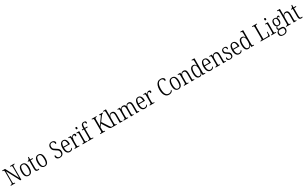

<svg xmlns="http://www.w3.org/2000/svg" viewBox="642 -4171 12478 7811"><g transform="rotate(-30 6880.5 -265.5)"><path d="M35 0V-32H53Q76 -32 90 -37.5Q104 -43 110 -60Q116 -77 116 -111V-605Q116 -639 110 -655.5Q104 -672 90 -677Q76 -682 55 -682H35V-714H172L486 -112V-605Q486 -639 480 -655.5Q474 -672 460 -677Q446 -682 425 -682H403V-714H608V-682H589Q567 -682 553.5 -676.5Q540 -671 533.5 -654.5Q527 -638 527 -603V0H480L157 -613V-111Q157 -77 163 -60Q169 -43 183 -37.5Q197 -32 219 -32H241V0Z M872 10Q784 10 734 -58Q684 -126 684 -268Q684 -407 731.5 -475.5Q779 -544 874 -544Q964 -544 1012 -476Q1060 -408 1060 -268Q1060 -126 1012 -58Q964 10 872 10ZM873 -29Q919 -29 946.5 -57Q974 -85 986 -138Q998 -191 998 -268Q998 -386 969.5 -445Q941 -504 873 -504Q804 -504 775.5 -445Q747 -386 747 -268Q747 -151 776.5 -90Q806 -29 873 -29Z M1300 10Q1242 10 1216 -24Q1190 -58 1190 -143V-498H1124V-525Q1145 -527 1160.5 -534.5Q1176 -542 1187 -555Q1200 -570 1206.5 -594Q1213 -618 1217 -658H1251V-536H1361V-498H1251V-141Q1251 -79 1267 -54.5Q1283 -30 1315 -30Q1331 -30 1343 -32Q1355 -34 1369 -37V-1Q1356 3 1338 6.5Q1320 10 1300 10Z M1627 10Q1539 10 1489 -58Q1439 -126 1439 -268Q1439 -407 1486.5 -475.5Q1534 -544 1629 -544Q1719 -544 1767 -476Q1815 -408 1815 -268Q1815 -126 1767 -58Q1719 10 1627 10ZM1628 -29Q1674 -29 1701.5 -57Q1729 -85 1741 -138Q1753 -191 1753 -268Q1753 -386 1724.5 -445Q1696 -504 1628 -504Q1559 -504 1530.5 -445Q1502 -386 1502 -268Q1502 -151 1531.5 -90Q1561 -29 1628 -29Z M2341 10Q2298 10 2265.5 -1Q2233 -12 2212 -31Q2191 -50 2181 -74.5Q2171 -99 2171 -126Q2171 -142 2176.5 -155Q2182 -168 2192 -175.5Q2202 -183 2217 -183Q2219 -139 2233.5 -103.5Q2248 -68 2276 -47.5Q2304 -27 2345 -27Q2405 -27 2436 -62.5Q2467 -98 2467 -163Q2467 -207 2453 -236Q2439 -265 2409 -288.5Q2379 -312 2331 -339Q2285 -365 2253 -393.5Q2221 -422 2204.5 -460.5Q2188 -499 2188 -554Q2188 -604 2209.5 -642Q2231 -680 2269.5 -702Q2308 -724 2358 -724Q2407 -724 2440.5 -707.5Q2474 -691 2491.5 -665.5Q2509 -640 2509 -613Q2509 -585 2496 -572.5Q2483 -560 2460 -560Q2460 -596 2448.5 -624.5Q2437 -653 2413.5 -670Q2390 -687 2354 -687Q2300 -687 2272.5 -651Q2245 -615 2245 -558Q2245 -517 2257.5 -488.5Q2270 -460 2298 -437.5Q2326 -415 2371 -390Q2417 -365 2451.5 -337.5Q2486 -310 2506 -272.5Q2526 -235 2526 -180Q2526 -120 2503.5 -77.5Q2481 -35 2440 -12.5Q2399 10 2341 10Z M2804 10Q2715 10 2665.5 -61.5Q2616 -133 2616 -263Q2616 -404 2663 -474Q2710 -544 2795 -544Q2875 -544 2919 -480Q2963 -416 2963 -298V-267H2678Q2679 -147 2714.5 -90Q2750 -33 2813 -33Q2859 -33 2888 -57Q2917 -81 2932 -113Q2938 -110 2942 -103.5Q2946 -97 2946 -85Q2946 -67 2930.5 -44.5Q2915 -22 2883.5 -6Q2852 10 2804 10ZM2901 -306Q2900 -395 2875.5 -450Q2851 -505 2795 -505Q2739 -505 2711 -452Q2683 -399 2679 -306Z M3038 0V-32H3043Q3068 -32 3082.5 -36.5Q3097 -41 3104 -56.5Q3111 -72 3111 -106V-433Q3111 -466 3104.5 -481Q3098 -496 3082.5 -500Q3067 -504 3041 -504H3036V-536H3160L3169 -431H3172Q3183 -460 3197.5 -486Q3212 -512 3235.5 -528.5Q3259 -545 3293 -545Q3334 -545 3353.5 -526Q3373 -507 3373 -476Q3373 -452 3360 -437Q3347 -422 3318 -422Q3318 -447 3314 -464Q3310 -481 3299.5 -490Q3289 -499 3270 -499Q3246 -499 3227.5 -478.5Q3209 -458 3197 -424.5Q3185 -391 3179 -351.5Q3173 -312 3173 -275V-103Q3173 -71 3180 -55.5Q3187 -40 3202 -36Q3217 -32 3241 -32H3261V0Z M3407 0V-32H3423Q3448 -32 3463 -36.5Q3478 -41 3485 -56Q3492 -71 3492 -103V-431Q3492 -464 3485.5 -479.5Q3479 -495 3465.5 -499.5Q3452 -504 3427 -504H3419V-536H3553V-106Q3553 -73 3559.5 -57Q3566 -41 3581.5 -36.5Q3597 -32 3622 -32H3636V0ZM3518 -648Q3501 -648 3490 -659Q3479 -670 3479 -698Q3479 -726 3490 -737Q3501 -748 3518 -748Q3535 -748 3546.5 -737Q3558 -726 3558 -698Q3558 -670 3546.5 -659Q3535 -648 3518 -648Z M3671 0V-32H3687Q3709 -32 3723.5 -37Q3738 -42 3744.5 -58Q3751 -74 3751 -108V-499H3674V-536H3751V-593Q3751 -680 3789 -725.5Q3827 -771 3897 -771Q3933 -771 3955.5 -762Q3978 -753 3989 -737Q4000 -721 4000 -699Q4000 -685 3994.5 -673.5Q3989 -662 3978 -656Q3967 -650 3952 -650Q3952 -674 3947 -693Q3942 -712 3929.5 -723.5Q3917 -735 3893 -735Q3850 -735 3831 -698Q3812 -661 3812 -598V-536H3933V-499H3812V-108Q3812 -74 3819 -58Q3826 -42 3840.5 -37Q3855 -32 3877 -32H3914V0Z M4238 0V-32H4258Q4279 -32 4293 -37Q4307 -42 4313 -58.5Q4319 -75 4319 -108V-606Q4319 -639 4313 -655.5Q4307 -672 4293.5 -677Q4280 -682 4258 -682H4238V-714H4465V-682H4444Q4423 -682 4409.5 -676.5Q4396 -671 4390 -654.5Q4384 -638 4384 -605V-293L4582 -571Q4602 -599 4613.5 -617Q4625 -635 4630 -646Q4635 -657 4635 -665Q4635 -676 4624 -679.5Q4613 -683 4587 -683V-714H4756V-683Q4735 -683 4719 -673Q4703 -663 4686 -642Q4669 -621 4644 -587L4514 -411L4705 -115Q4724 -85 4739 -67Q4754 -49 4767.5 -40.5Q4781 -32 4795 -32H4799V0H4782Q4754 0 4734.5 -4Q4715 -8 4700 -18.5Q4685 -29 4670 -48Q4655 -67 4637 -97L4472 -360L4384 -243V-111Q4384 -77 4390.5 -60Q4397 -43 4410.5 -37.5Q4424 -32 4446 -32H4465V0Z M4798 0V-32H4809Q4834 -32 4849 -36.5Q4864 -41 4870.5 -56.5Q4877 -72 4877 -105V-656Q4877 -689 4870 -704Q4863 -719 4849 -723.5Q4835 -728 4813 -728H4801V-760H4939V-514Q4939 -502 4938.5 -489.5Q4938 -477 4937 -466.5Q4936 -456 4936 -451H4938Q4949 -476 4966.5 -497Q4984 -518 5010 -531Q5036 -544 5073 -544Q5141 -544 5177.5 -498.5Q5214 -453 5214 -356V-105Q5214 -72 5220 -56.5Q5226 -41 5240.5 -36.5Q5255 -32 5279 -32H5285V0H5153V-354Q5153 -424 5130.5 -461.5Q5108 -499 5053 -499Q5015 -499 4989.5 -479Q4964 -459 4951.5 -420.5Q4939 -382 4939 -326V-102Q4939 -70 4945.5 -55Q4952 -40 4967.5 -36Q4983 -32 5007 -32H5013V0Z M5335 0V-32H5348Q5374 -32 5388 -36.5Q5402 -41 5408 -57Q5414 -73 5414 -106V-430Q5414 -463 5408 -479Q5402 -495 5388 -499.5Q5374 -504 5350 -504H5346V-536H5465L5473 -452H5477Q5498 -502 5529.5 -523Q5561 -544 5606 -544Q5637 -544 5660.5 -534Q5684 -524 5701 -502.5Q5718 -481 5726 -448H5730Q5749 -500 5783 -522Q5817 -544 5863 -544Q5929 -544 5963.5 -498Q5998 -452 5998 -356V-104Q5998 -71 6004.5 -56Q6011 -41 6025.5 -36.5Q6040 -32 6065 -32H6068V0H5937V-355Q5937 -424 5916 -461.5Q5895 -499 5845 -499Q5805 -499 5781.5 -477Q5758 -455 5748 -419.5Q5738 -384 5738 -341V-105Q5738 -72 5744 -56.5Q5750 -41 5764.5 -36.5Q5779 -32 5803 -32H5808V0H5677V-355Q5677 -426 5656.5 -462.5Q5636 -499 5586 -499Q5547 -499 5522.5 -474.5Q5498 -450 5487 -411Q5476 -372 5476 -326V-103Q5476 -71 5482.5 -55.5Q5489 -40 5504.5 -36Q5520 -32 5545 -32H5550V0Z M6328 10Q6239 10 6189.5 -61.5Q6140 -133 6140 -263Q6140 -404 6187 -474Q6234 -544 6319 -544Q6399 -544 6443 -480Q6487 -416 6487 -298V-267H6202Q6203 -147 6238.5 -90Q6274 -33 6337 -33Q6383 -33 6412 -57Q6441 -81 6456 -113Q6462 -110 6466 -103.5Q6470 -97 6470 -85Q6470 -67 6454.5 -44.5Q6439 -22 6407.5 -6Q6376 10 6328 10ZM6425 -306Q6424 -395 6399.5 -450Q6375 -505 6319 -505Q6263 -505 6235 -452Q6207 -399 6203 -306Z M6562 0V-32H6567Q6592 -32 6606.5 -36.5Q6621 -41 6628 -56.5Q6635 -72 6635 -106V-433Q6635 -466 6628.5 -481Q6622 -496 6606.5 -500Q6591 -504 6565 -504H6560V-536H6684L6693 -431H6696Q6707 -460 6721.5 -486Q6736 -512 6759.5 -528.5Q6783 -545 6817 -545Q6858 -545 6877.5 -526Q6897 -507 6897 -476Q6897 -452 6884 -437Q6871 -422 6842 -422Q6842 -447 6838 -464Q6834 -481 6823.5 -490Q6813 -499 6794 -499Q6770 -499 6751.5 -478.5Q6733 -458 6721 -424.5Q6709 -391 6703 -351.5Q6697 -312 6697 -275V-103Q6697 -71 6704 -55.5Q6711 -40 6726 -36Q6741 -32 6765 -32H6785V0Z M7465 10Q7384 10 7329 -36Q7274 -82 7246 -164.5Q7218 -247 7218 -358Q7218 -470 7247 -552Q7276 -634 7332.5 -679Q7389 -724 7473 -724Q7529 -724 7566.5 -708.5Q7604 -693 7623.5 -667Q7643 -641 7643 -611Q7643 -585 7628.5 -569.5Q7614 -554 7591 -554Q7591 -591 7579 -620.5Q7567 -650 7540.5 -667Q7514 -684 7468 -684Q7405 -684 7365 -643.5Q7325 -603 7306 -530Q7287 -457 7287 -358Q7287 -261 7307 -187.5Q7327 -114 7368 -74Q7409 -34 7473 -34Q7515 -34 7544 -46.5Q7573 -59 7592 -80Q7611 -101 7625 -127Q7632 -122 7635.5 -114Q7639 -106 7639 -94Q7639 -80 7628 -62Q7617 -44 7595.5 -27.5Q7574 -11 7541.5 -0.5Q7509 10 7465 10Z M7908 10Q7820 10 7770 -58Q7720 -126 7720 -268Q7720 -407 7767.5 -475.5Q7815 -544 7910 -544Q8000 -544 8048 -476Q8096 -408 8096 -268Q8096 -126 8048 -58Q8000 10 7908 10ZM7909 -29Q7955 -29 7982.5 -57Q8010 -85 8022 -138Q8034 -191 8034 -268Q8034 -386 8005.5 -445Q7977 -504 7909 -504Q7840 -504 7811.5 -445Q7783 -386 7783 -268Q7783 -151 7812.5 -90Q7842 -29 7909 -29Z M8171 0V-32H8181Q8207 -32 8222 -36.5Q8237 -41 8243.5 -56.5Q8250 -72 8250 -105V-433Q8250 -466 8243.5 -481Q8237 -496 8222 -500Q8207 -504 8183 -504H8175V-536H8302L8309 -455H8312Q8335 -503 8367 -523.5Q8399 -544 8446 -544Q8516 -544 8551.5 -498.5Q8587 -453 8587 -355V-105Q8587 -72 8593 -56.5Q8599 -41 8613.5 -36.5Q8628 -32 8652 -32H8658V0H8526V-355Q8526 -421 8504 -460Q8482 -499 8428 -499Q8388 -499 8362 -477Q8336 -455 8323.5 -416Q8311 -377 8311 -326V-102Q8311 -70 8317.5 -55Q8324 -40 8339 -36Q8354 -32 8379 -32H8386V0Z M8900 10Q8847 10 8809 -18.5Q8771 -47 8751 -108.5Q8731 -170 8731 -267Q8731 -365 8751 -426.5Q8771 -488 8809 -516.5Q8847 -545 8901 -545Q8953 -545 8984.5 -519Q9016 -493 9034 -452H9038Q9036 -476 9035.5 -502.5Q9035 -529 9035 -555V-654Q9035 -688 9027.5 -704Q9020 -720 9005.5 -724Q8991 -728 8968 -728H8959V-760H9096V-101Q9096 -70 9103 -55.5Q9110 -41 9124.5 -36.5Q9139 -32 9163 -32H9173V0H9044L9037 -95H9035Q9015 -47 8983.5 -18.5Q8952 10 8900 10ZM8910 -33Q8976 -33 9005.5 -94.5Q9035 -156 9035 -266Q9035 -381 9008.5 -441.5Q8982 -502 8912 -502Q8872 -502 8845.5 -476Q8819 -450 8806.5 -398Q8794 -346 8794 -265Q8794 -147 8823.5 -90Q8853 -33 8910 -33Z M9425 10Q9336 10 9286.5 -61.5Q9237 -133 9237 -263Q9237 -404 9284 -474Q9331 -544 9416 -544Q9496 -544 9540 -480Q9584 -416 9584 -298V-267H9299Q9300 -147 9335.5 -90Q9371 -33 9434 -33Q9480 -33 9509 -57Q9538 -81 9553 -113Q9559 -110 9563 -103.5Q9567 -97 9567 -85Q9567 -67 9551.5 -44.5Q9536 -22 9504.5 -6Q9473 10 9425 10ZM9522 -306Q9521 -395 9496.5 -450Q9472 -505 9416 -505Q9360 -505 9332 -452Q9304 -399 9300 -306Z M9653 0V-32H9663Q9689 -32 9704 -36.5Q9719 -41 9725.5 -56.5Q9732 -72 9732 -105V-433Q9732 -466 9725.5 -481Q9719 -496 9704 -500Q9689 -504 9665 -504H9657V-536H9784L9791 -455H9794Q9817 -503 9849 -523.5Q9881 -544 9928 -544Q9998 -544 10033.5 -498.5Q10069 -453 10069 -355V-105Q10069 -72 10075 -56.5Q10081 -41 10095.5 -36.5Q10110 -32 10134 -32H10140V0H10008V-355Q10008 -421 9986 -460Q9964 -499 9910 -499Q9870 -499 9844 -477Q9818 -455 9805.5 -416Q9793 -377 9793 -326V-102Q9793 -70 9799.5 -55Q9806 -40 9821 -36Q9836 -32 9861 -32H9868V0Z M10341 10Q10295 10 10264.5 -4Q10234 -18 10219 -41.5Q10204 -65 10204 -94Q10204 -114 10210 -126.5Q10216 -139 10225.5 -144.5Q10235 -150 10245 -150Q10245 -95 10268 -60.5Q10291 -26 10343 -26Q10390 -26 10414.5 -53Q10439 -80 10439 -128Q10439 -152 10431 -170.5Q10423 -189 10403 -207Q10383 -225 10346 -245Q10299 -272 10271 -295.5Q10243 -319 10230 -346.5Q10217 -374 10217 -412Q10217 -474 10255 -508.5Q10293 -543 10357 -543Q10397 -543 10424.5 -530.5Q10452 -518 10465.5 -497Q10479 -476 10479 -451Q10479 -427 10468.5 -413Q10458 -399 10436 -399Q10436 -454 10415 -481Q10394 -508 10352 -508Q10309 -508 10289.5 -483.5Q10270 -459 10270 -421Q10270 -380 10295 -354Q10320 -328 10374 -298Q10418 -275 10443.5 -252Q10469 -229 10481 -201Q10493 -173 10493 -137Q10493 -68 10452 -29Q10411 10 10341 10Z M10768 10Q10679 10 10629.5 -61.5Q10580 -133 10580 -263Q10580 -404 10627 -474Q10674 -544 10759 -544Q10839 -544 10883 -480Q10927 -416 10927 -298V-267H10642Q10643 -147 10678.5 -90Q10714 -33 10777 -33Q10823 -33 10852 -57Q10881 -81 10896 -113Q10902 -110 10906 -103.5Q10910 -97 10910 -85Q10910 -67 10894.5 -44.5Q10879 -22 10847.5 -6Q10816 10 10768 10ZM10865 -306Q10864 -395 10839.5 -450Q10815 -505 10759 -505Q10703 -505 10675 -452Q10647 -399 10643 -306Z M11188 10Q11135 10 11097 -18.5Q11059 -47 11039 -108.5Q11019 -170 11019 -267Q11019 -365 11039 -426.5Q11059 -488 11097 -516.5Q11135 -545 11189 -545Q11241 -545 11272.5 -519Q11304 -493 11322 -452H11326Q11324 -476 11323.5 -502.5Q11323 -529 11323 -555V-654Q11323 -688 11315.5 -704Q11308 -720 11293.5 -724Q11279 -728 11256 -728H11247V-760H11384V-101Q11384 -70 11391 -55.5Q11398 -41 11412.5 -36.5Q11427 -32 11451 -32H11461V0H11332L11325 -95H11323Q11303 -47 11271.5 -18.5Q11240 10 11188 10ZM11198 -33Q11264 -33 11293.5 -94.5Q11323 -156 11323 -266Q11323 -381 11296.5 -441.5Q11270 -502 11200 -502Q11160 -502 11133.5 -476Q11107 -450 11094.5 -398Q11082 -346 11082 -265Q11082 -147 11111.5 -90Q11141 -33 11198 -33Z M11771 0V-32H11792Q11813 -32 11826.5 -37.5Q11840 -43 11846 -59.5Q11852 -76 11852 -110V-604Q11852 -638 11846 -654.5Q11840 -671 11826.5 -676.5Q11813 -682 11791 -682H11771V-714H11999V-682H11978Q11956 -682 11942.5 -677Q11929 -672 11923 -655.5Q11917 -639 11917 -606V-38H12105Q12130 -38 12144.5 -47.5Q12159 -57 12165.5 -75Q12172 -93 12173 -119L12180 -210H12213L12207 0Z M12271 0V-32H12287Q12312 -32 12327 -36.5Q12342 -41 12349 -56Q12356 -71 12356 -103V-431Q12356 -464 12349.5 -479.5Q12343 -495 12329.5 -499.5Q12316 -504 12291 -504H12283V-536H12417V-106Q12417 -73 12423.5 -57Q12430 -41 12445.5 -36.5Q12461 -32 12486 -32H12500V0ZM12382 -648Q12365 -648 12354 -659Q12343 -670 12343 -698Q12343 -726 12354 -737Q12365 -748 12382 -748Q12399 -748 12410.5 -737Q12422 -726 12422 -698Q12422 -670 12410.5 -659Q12399 -648 12382 -648Z M12709 240Q12621 240 12578 199.5Q12535 159 12535 89Q12535 49 12550.5 20Q12566 -9 12589.5 -26Q12613 -43 12638 -50Q12621 -58 12607 -75.5Q12593 -93 12593 -123Q12593 -152 12608 -174Q12623 -196 12644 -212Q12609 -230 12589.5 -271Q12570 -312 12570 -361Q12570 -450 12609 -497Q12648 -544 12723 -544Q12754 -544 12779 -534Q12804 -524 12818 -509Q12827 -519 12838 -532Q12849 -545 12864 -554Q12879 -563 12897 -563Q12920 -563 12931.5 -548.5Q12943 -534 12943 -514Q12943 -495 12934.5 -482Q12926 -469 12908 -469Q12908 -490 12902 -502Q12896 -514 12882 -514Q12870 -514 12860 -507Q12850 -500 12838 -486Q12851 -466 12860.5 -437.5Q12870 -409 12870 -364Q12870 -288 12833.5 -241Q12797 -194 12723 -194Q12713 -194 12697 -195.5Q12681 -197 12673 -200Q12660 -189 12649 -172Q12638 -155 12638 -130Q12638 -104 12654.5 -93Q12671 -82 12703 -82H12780Q12829 -82 12859 -63.5Q12889 -45 12903 -13Q12917 19 12917 59Q12917 142 12865 191Q12813 240 12709 240ZM12711 203Q12767 203 12800.5 185.5Q12834 168 12848.5 137.5Q12863 107 12863 68Q12863 17 12840.5 -5Q12818 -27 12769 -27H12691Q12663 -27 12640 -15.5Q12617 -4 12603 21Q12589 46 12589 86Q12589 118 12600.5 144.5Q12612 171 12638.5 187Q12665 203 12711 203ZM12721 -230Q12752 -230 12772.5 -244Q12793 -258 12802 -288.5Q12811 -319 12811 -365Q12811 -415 12801 -446.5Q12791 -478 12771 -492.5Q12751 -507 12719 -507Q12690 -507 12669.5 -491.5Q12649 -476 12638.5 -444.5Q12628 -413 12628 -364Q12628 -297 12651 -263.5Q12674 -230 12721 -230Z M12969 0V-32H12980Q13005 -32 13020 -36.5Q13035 -41 13041.5 -56.5Q13048 -72 13048 -105V-656Q13048 -689 13041 -704Q13034 -719 13020 -723.5Q13006 -728 12984 -728H12972V-760H13110V-514Q13110 -502 13109.5 -489.5Q13109 -477 13108 -466.5Q13107 -456 13107 -451H13109Q13120 -476 13137.5 -497Q13155 -518 13181 -531Q13207 -544 13244 -544Q13312 -544 13348.5 -498.5Q13385 -453 13385 -356V-105Q13385 -72 13391 -56.5Q13397 -41 13411.5 -36.5Q13426 -32 13450 -32H13456V0H13324V-354Q13324 -424 13301.5 -461.5Q13279 -499 13224 -499Q13186 -499 13160.5 -479Q13135 -459 13122.5 -420.5Q13110 -382 13110 -326V-102Q13110 -70 13116.5 -55Q13123 -40 13138.5 -36Q13154 -32 13178 -32H13184V0Z M13671 10Q13613 10 13587 -24Q13561 -58 13561 -143V-498H13495V-525Q13516 -527 13531.5 -534.5Q13547 -542 13558 -555Q13571 -570 13577.5 -594Q13584 -618 13588 -658H13622V-536H13732V-498H13622V-141Q13622 -79 13638 -54.5Q13654 -30 13686 -30Q13702 -30 13714 -32Q13726 -34 13740 -37V-1Q13727 3 13709 6.5Q13691 10 13671 10Z"/></g></svg>

Font: Noto Serif Khmer Condensed Light
Style: Regular
Weight: 300
Width: 3
Designer: Danh Hong and the Monotype Design Team
Foundry: Monotype Imaging Inc.
Version: Version 2.004